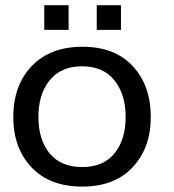

<svg xmlns="http://www.w3.org/2000/svg" viewBox="-20 -689 654 720"><path d="M288.6 10.7C368.7 10.7 431.6 -13.2 477.1 -61.5C522.5 -109.9 545.4 -172.4 545.4 -250C545.4 -329.1 522.9 -392.6 478 -440.9C433.1 -489.3 370.1 -513.7 289.6 -513.7C208.5 -513.7 145 -489.3 98.6 -440.9C52.7 -392.6 29.8 -328.6 29.8 -250C29.8 -172.4 52.7 -109.9 98.1 -61.5C144 -13.2 207.5 10.7 288.6 10.7ZM288.6 -62.5C235.4 -62.5 194.3 -79.6 166 -113.8C138.2 -147.9 124 -193.4 124 -250C124 -307.6 138.2 -353.5 166.5 -388.2C194.8 -422.9 235.4 -440.4 288.1 -440.4C340.3 -440.4 380.9 -422.9 408.7 -388.2C437 -353.5 451.2 -307.6 451.2 -250C451.2 -193.4 437 -147.9 409.2 -113.8C381.3 -79.6 341.3 -62.5 288.6 -62.5ZM433.6 -577.1V-669.4H342.8V-577.1ZM237.3 -577.1V-669.4H146V-577.1Z"/></svg>

Font: Ride
Style: Regular
Weight: 400
Version: Version 3.000